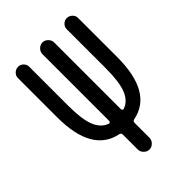

<svg xmlns="http://www.w3.org/2000/svg" viewBox="-213 -828 926 926"><g transform="rotate(-45 250.0 -365.0)"><path d="M199.2 -155.3Q44.9 -186.5 44.9 -424.8V-692.4Q44.9 -708 56.6 -719.2Q68.4 -730.5 84 -730.5Q99.6 -730.5 110.8 -719.2Q122.1 -708 122.1 -692.4V-424.8Q122.1 -334 140.6 -287.6Q159.2 -241.2 199.2 -226.6Q203.1 -224.6 206.5 -228Q210 -231.4 210 -235.4V-690.4Q210 -706.1 222.2 -718.3Q234.4 -730.5 250 -730.5Q265.6 -730.5 277.8 -718.3Q290 -706.1 290 -690.4V-235.4Q290 -231.4 293.5 -228Q296.9 -224.6 300.8 -226.6Q340.8 -240.2 359.4 -287.1Q377.9 -334 377.9 -424.8V-692.4Q377.9 -708 389.2 -719.2Q400.4 -730.5 416 -730.5Q431.6 -730.5 443.4 -719.2Q455.1 -708 455.1 -692.4V-424.8Q455.1 -185.5 300.8 -155.3Q290 -153.3 290 -140.6V-40Q290 -24.4 277.8 -12.2Q265.6 0 250 0Q234.4 0 222.2 -12.2Q210 -24.4 210 -40V-140.6Q210 -153.3 199.2 -155.3Z"/></g></svg>

Font: Rounded-X Mgen+ 1m regular
Style: Regular
Weight: 400
Designer: [Source Han Sans]
Ryoko NISHIZUKA  (kana & ideographs); Paul D. Hunt (Latin, Greek & Cyrillic); Wenlong ZHANG  (bopomofo
Version: Version 1.059.20150602